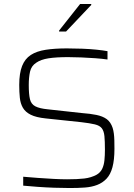

<svg xmlns="http://www.w3.org/2000/svg" viewBox="-20 -940 674 968"><path d="M332 8Q296 8 253 6.5Q210 5 169.5 2Q129 -1 97 -4V-49Q131 -46 171.5 -43Q212 -40 251 -38Q290 -36 318 -36Q370 -36 404.5 -40Q439 -44 467 -59Q486 -70 495 -88.5Q504 -107 506.5 -132Q509 -157 509 -185Q509 -228 506.5 -253.5Q504 -279 493.5 -293Q483 -307 458 -313Q433 -319 390 -324L210 -343Q162 -348 135 -361.5Q108 -375 95.5 -396.5Q83 -418 80 -447Q77 -476 77 -512Q77 -571 91.5 -607.5Q106 -644 135.5 -663Q165 -682 210.5 -689Q256 -696 317 -696Q355 -696 394 -694.5Q433 -693 467 -689.5Q501 -686 522 -682V-640Q495 -644 460 -646.5Q425 -649 389.5 -650.5Q354 -652 323 -652Q263 -652 224.5 -646Q186 -640 163 -624Q138 -608 131.5 -579Q125 -550 125 -511Q125 -465 131 -440Q137 -415 158 -404Q179 -393 220 -389L393 -370Q435 -367 466.5 -360.5Q498 -354 518 -339.5Q538 -325 548 -295Q552 -282 554 -266.5Q556 -251 556.5 -232Q557 -213 557 -190Q557 -134 547 -97Q537 -60 517 -39Q497 -18 469.5 -7.5Q442 3 407.5 5.5Q373 8 332 8ZM278 -781V-786L384 -920H440V-915L313 -781Z"/></svg>

Font: Saira Thin ExtraLight
Style: Regular
Weight: 250
Version: Version 1.101